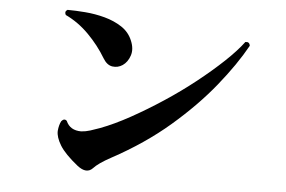

<svg xmlns="http://www.w3.org/2000/svg" viewBox="-46 -714 1092 732"><g transform="rotate(5 500.0 -348.0)"><path d="M333 -57Q310 -33 274 -61Q224 -101 205 -132Q186 -163 187 -187Q189 -210 197 -225Q208 -238 218 -228Q233 -193 276 -193Q293 -194 310.5 -199.5Q328 -205 347 -212Q400 -232 460.5 -265.5Q521 -299 582.5 -339.5Q644 -380 699.5 -424Q755 -468 799.5 -510Q844 -552 870 -587Q886 -590 888 -574Q847 -500 779.5 -416.5Q712 -333 617.5 -251.5Q523 -170 399 -103Q351 -77 333 -57ZM412 -459Q394 -447 373 -450Q352 -453 337 -478Q309 -525 268.5 -566Q228 -607 179 -630Q172 -643 184 -650Q214 -650 252 -647Q290 -644 327 -634Q364 -624 393 -605Q422 -586 435 -554Q448 -523 439.5 -497.5Q431 -472 412 -459Z"/></g></svg>

Font: Zen Old Mincho Black
Style: Regular
Weight: 900
Designer: Yoshimichi Ohira
Foundry: Positype
Version: Version 1.001